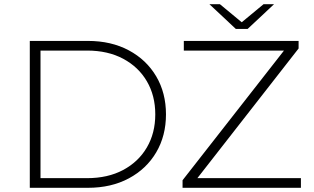

<svg xmlns="http://www.w3.org/2000/svg" viewBox="-20 -895 1498 915"><path d="M122 0V-700H399Q510 -700 594 -655Q678 -610 724.5 -531Q771 -452 771 -350Q771 -248 724.5 -169Q678 -90 594 -45Q510 0 399 0ZM173 -46H395Q494 -46 567 -85Q640 -124 680 -192.5Q720 -261 720 -350Q720 -439 680 -507.5Q640 -576 567 -615Q494 -654 395 -654H173ZM850 0V-36L1349 -674L1354 -654H856V-700H1403V-664L905 -26L899 -46H1414V0ZM1104 -757 978 -875H1028L1150 -774H1114L1236 -875H1286L1160 -757Z"/></svg>

Font: MOST Montserrat Light
Style: Regular
Weight: 300
Designer: Julieta Ulanovsky
Foundry: Julieta Ulanovsky
Version: Version 8.000;March 11, 2024;FontCreator 15.0.0.2926 64-bit